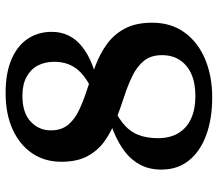

<svg xmlns="http://www.w3.org/2000/svg" viewBox="-64 -664 740 651"><g transform="rotate(-90 305.5 -338.0)"><path d="M316 -688.5Q383 -688.5 429.2 -669Q475.5 -649.5 499.5 -614.2Q523.5 -579 523.5 -532Q523.5 -469.5 473.8 -429.5Q424 -389.5 331.5 -372.5L304.5 -386.5Q363.5 -408.5 392.8 -441.2Q422 -474 422 -523.5Q422 -555.5 409.2 -579.5Q396.5 -603.5 370.8 -617.5Q345 -631.5 306.5 -631.5Q249 -631.5 219.2 -603.5Q189.5 -575.5 189.5 -535.5Q189.5 -498.5 209.2 -475.5Q229 -452.5 261.5 -437.8Q294 -423 333 -410.5Q372 -398 411 -383Q450 -368 482.2 -344.8Q514.5 -321.5 534.5 -284.5Q554.5 -247.5 554.5 -191.5Q554.5 -127 521.2 -81.5Q488 -36 430.8 -12Q373.5 12 301.5 12Q229.5 12 174.2 -8Q119 -28 87.8 -66.5Q56.5 -105 56.5 -160Q56.5 -200.5 72.2 -231Q88 -261.5 117.2 -284Q146.5 -306.5 186.8 -322.8Q227 -339 275.5 -350.5L293 -333Q244.5 -315 216 -292.8Q187.5 -270.5 175.2 -241Q163 -211.5 163 -172Q163 -131 180.2 -102.5Q197.5 -74 229.5 -59.5Q261.5 -45 305.5 -45Q351 -45 381.8 -59.2Q412.5 -73.5 428.5 -98.8Q444.5 -124 444.5 -158Q444.5 -196 425 -219.8Q405.5 -243.5 373.2 -259Q341 -274.5 302.5 -287Q264 -299.5 225.2 -314.5Q186.5 -329.5 154.2 -352Q122 -374.5 102.5 -410Q83 -445.5 83 -499.5Q83 -556 111.8 -598.5Q140.5 -641 193 -664.8Q245.5 -688.5 316 -688.5Z"/></g></svg>

Font: Newsreader 16pt SemiBold
Style: Regular
Weight: 600
Designer: Hugues Gentile
Foundry: Production Type
Version: Version 1.003